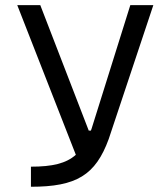

<svg xmlns="http://www.w3.org/2000/svg" viewBox="-20 -713 626 733"><path d="M98.1 0C271.5 0 344.7 -44.4 395 -182.1L565.4 -693.4H477.5L330.1 -223.1C329.1 -220.2 328.1 -217.3 327.1 -214.4H318.8L133.8 -693.4H45.9L269.5 -122.1C232.4 -88.9 179.7 -76.7 98.1 -76.7Z"/></svg>

Font: Cascadia Mono PL SemiLight
Style: Regular
Weight: 350
Monospace: yes
Designer: Aaron Bell
Foundry: Saja Typeworks
Version: Version 2404.023